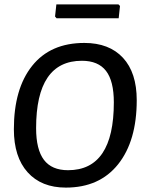

<svg xmlns="http://www.w3.org/2000/svg" viewBox="-20 -844 658 872"><path d="M518 -824 525 -817 519 -761H237L230 -769L236 -824ZM363 -649Q476 -649 538.5 -581.5Q601 -514 601 -389Q601 -204 516.5 -98Q432 8 279 8Q168 8 105.5 -61.5Q43 -131 43 -257Q43 -441 126 -545Q209 -649 363 -649ZM352 -568Q144 -568 144 -262Q144 -165 179.5 -118Q215 -71 289 -71Q497 -71 497 -379Q497 -476 461.5 -522Q426 -568 352 -568Z"/></svg>

Font: Alegreya Sans Medium
Style: Italic
Weight: 500
Italic angle: -7°
Designer: Juan Pablo del Peral
Foundry: Huerta Tipografica
Version: Version 2.007